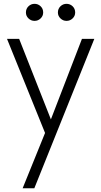

<svg xmlns="http://www.w3.org/2000/svg" viewBox="-20 -708 542 1028"><path d="M118.8 -641.2Q118.8 -661.2 132.5 -674.4Q146.2 -687.5 165 -687.5Q183.8 -687.5 197.5 -674.4Q211.2 -661.2 211.2 -641.2Q211.2 -622.5 197.5 -609.4Q183.8 -596.2 165 -596.2Q146.2 -596.2 132.5 -609.4Q118.8 -622.5 118.8 -641.2ZM290 -641.2Q290 -661.2 303.8 -674.4Q317.5 -687.5 336.2 -687.5Q355 -687.5 368.8 -674.4Q382.5 -661.2 382.5 -641.2Q382.5 -622.5 368.8 -609.4Q355 -596.2 336.2 -596.2Q317.5 -596.2 303.8 -609.4Q290 -622.5 290 -641.2ZM418.8 -500H485L163.8 300H101.2L221.2 3.8L17.5 -500H82.5L252.5 -68.8Z"/></svg>

Font: Now Light
Style: Regular
Weight: 300
Designer: Alfredo Marco Pradil
Foundry: Alfredo Marco Pradil
Version: Version 1.002;PS 001.002;hotconv 1.0.88;makeotf.lib2.5.64775